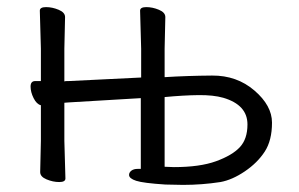

<svg xmlns="http://www.w3.org/2000/svg" viewBox="-20 -504 841 540"><path d="M377 -286V-367L374 -474Q374 -484 391.5 -484Q409 -484 427 -476.5Q445 -469 445 -456L443 -367V-287Q507 -291 576.5 -291.5Q646 -292 695.5 -249.5Q745 -207 745 -159Q745 -109 724.5 -77.5Q704 -46 668.5 -22Q633 2 600 8Q548 16 495 16L445 15Q383 11 363 4.5Q343 -2 343 -12Q343 -19 349.5 -24Q356 -29 367 -29H376V-228L174 -216L161 -215V-108L164 -2Q164 8 146.5 8Q129 8 111 0.5Q93 -7 93 -20L95 -108V-208Q83 -211 74.5 -228Q66 -245 66 -260.5Q66 -276 79 -276H95V-367L92 -474Q92 -484 109.5 -484Q127 -484 145 -476.5Q163 -469 163 -456L161 -367V-275Q164 -276 168 -276H173ZM443 -35 469 -34Q542 -34 587.5 -50.5Q633 -67 654.5 -90Q676 -113 676 -154Q676 -209 608 -229Q580 -237 538 -236.5Q496 -236 443 -231Z"/></svg>

Font: Fusion Kai T
Style: Regular
Weight: 400
Designer: Fontworks Inc.
Version: Version 24.134;May 13, 2024